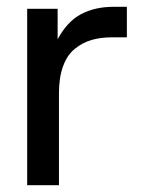

<svg xmlns="http://www.w3.org/2000/svg" viewBox="-20 -546 421 566"><path d="M60.1 0V-520H149.9V-430.2Q178.2 -482.9 219.2 -504.4Q260.3 -525.9 314 -525.9H354V-436H311Q276.4 -436 249.3 -428Q222.2 -419.9 200 -401.6Q177.7 -383.3 165.8 -350.3Q153.8 -317.4 153.8 -271V0Z"/></svg>

Font: Aspekta 450
Style: Regular
Weight: 450
Designer: Ivo Dolenc
Version: Version 2.000